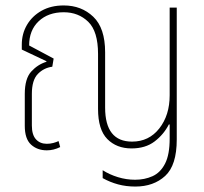

<svg xmlns="http://www.w3.org/2000/svg" viewBox="-20 -545 750 705"><path d="M477 140Q443 140 413.5 132Q384 124 357 109V80Q382 96 413 105.5Q444 115 476 115Q511 115 540 102Q569 89 586 56Q603 23 603 -36V-88H600Q581 -51 547.5 -25.5Q514 0 463 0Q408 0 374 -34.5Q340 -69 340 -145V-347Q340 -430 304 -465Q268 -500 214 -500Q157 -500 122 -467Q87 -434 87 -378L177 -330L172 -300Q141 -296 119 -273.5Q97 -251 97 -200V-84Q97 -50 112 -33.5Q127 -17 152 -17Q164 -17 175.5 -20Q187 -23 195 -27L201 -5Q177 7 152 7Q117 7 94 -14Q71 -35 71 -83V-200Q71 -256 94.5 -282Q118 -308 150 -318L151 -320L60 -363V-381Q60 -421 79 -453.5Q98 -486 132.5 -505.5Q167 -525 214 -525Q279 -525 322.5 -483.5Q366 -442 366 -353V-150Q366 -25 465 -25Q527 -25 565 -73.5Q603 -122 603 -195V-517H629V-33Q629 62 586.5 101Q544 140 477 140Z"/></svg>

Font: Noto Sans Thai UI Cond Thin
Style: Regular
Weight: 100
Width: 3
Designer: Monotype Design Team
Foundry: Monotype Imaging Inc.
Version: Version 2.000